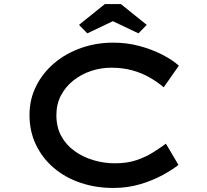

<svg xmlns="http://www.w3.org/2000/svg" viewBox="-20 -920 1026 950"><path d="M541 10Q454 10 378.5 -15.5Q303 -41 246.5 -89Q190 -137 158 -203.5Q126 -270 126 -351Q126 -429 159 -494.5Q192 -560 249 -608Q306 -656 381 -682.5Q456 -709 540 -709Q608 -709 669.5 -692.5Q731 -676 782 -650Q833 -624 865 -595L790 -488Q757 -516 718 -538Q679 -560 632.5 -572.5Q586 -585 530 -585Q479 -585 431 -569Q383 -553 344 -522.5Q305 -492 282 -448.5Q259 -405 259 -350Q259 -291 283 -247Q307 -203 348.5 -173Q390 -143 442 -127.5Q494 -112 549 -112Q609 -112 655 -127.5Q701 -143 736.5 -165.5Q772 -188 801 -209L863 -104Q834 -81 785 -54Q736 -27 673.5 -8.5Q611 10 541 10ZM412 -755 371 -797 499 -900H578L706 -797L665 -755L524 -822H553Z"/></svg>

Font: Lexend Zetta Medium
Style: Regular
Weight: 500
Designer: Bonnie Shaver-Troup, Thomas Jockin
Foundry: Lexend
Version: Version 1.007